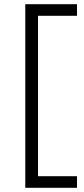

<svg xmlns="http://www.w3.org/2000/svg" viewBox="-20 -784 403 919"><path d="M101 115Q101 55 101 -0.2Q101 -55.5 101 -121V-526Q101 -592.5 101 -648.2Q101 -704 101 -764H348.5V-708.5Q315.5 -708.5 278 -708.5Q240.5 -708.5 189.5 -708.5H132.5L162 -754.5Q162 -694.5 162 -638.8Q162 -583 162 -516.5V-131.5Q162 -66 162 -10.5Q162 45 162 105L135.5 59.5H194Q236 59.5 274.5 59.5Q313 59.5 348.5 59.5V115Z"/></svg>

Font: Commissioner Thin Light
Style: Regular
Weight: 300
Version: Version 1.000